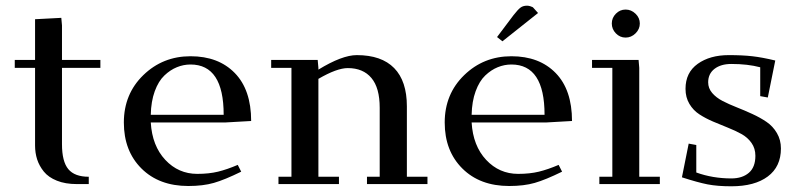

<svg xmlns="http://www.w3.org/2000/svg" viewBox="-20 -651 2826 679"><path d="M32.2 -411.1V-439H104V-583L196.8 -587.9L199.2 -561V-439H335V-411.1H199.2V-141.1Q199.2 -79.6 221.7 -52.7Q244.1 -25.9 293.9 -25.9V0H252Q210.9 0 181.2 -12Q151.4 -23.9 135 -44.2Q118.7 -64.5 111.3 -87.4Q104 -110.4 104 -136.2V-411.1Z M653.8 -452.1Q752.4 -452.1 810.3 -392.8Q868.2 -333.5 868.2 -223.1L774.9 -217.8H513.2Q518.1 -135.3 564.5 -85.7Q610.8 -36.1 677.7 -36.1Q718.8 -36.1 751 -43.9Q783.2 -51.8 820.8 -67.9L833 -43.9Q774.4 -15.1 736.3 -4.2Q698.2 6.8 646 6.8Q542.5 6.8 480.2 -55.2Q418 -117.2 418 -217.8Q418 -318.4 486.8 -385.3Q555.7 -452.1 653.8 -452.1ZM513.2 -245.1H771Q771 -422.9 653.8 -422.9Q628.9 -422.9 605.5 -413.3Q582 -403.8 561.3 -384Q540.5 -364.3 527.3 -328.4Q514.2 -292.5 513.2 -245.1Z M939 -411.1V-439H1103.5L1106 -411.1V-404.8Q1189.9 -456.1 1241.7 -456.1Q1329.1 -456.1 1374 -410.2Q1418.9 -364.3 1418.9 -274.9V-25.9H1491.7V0H1277.8V-25.9H1322.8V-270Q1322.8 -340.3 1293.5 -375.2Q1264.2 -410.2 1210 -410.2Q1171.4 -410.2 1106 -372.1V-25.9H1178.7V0H964.8V-25.9H1010.7V-411.1Z M1788.6 -452.1Q1887.2 -452.1 1945.1 -392.8Q2002.9 -333.5 2002.9 -223.1L1909.7 -217.8H1647.9Q1652.8 -135.3 1699.2 -85.7Q1745.6 -36.1 1812.5 -36.1Q1853.5 -36.1 1885.7 -43.9Q1918 -51.8 1955.6 -67.9L1967.8 -43.9Q1909.2 -15.1 1871.1 -4.2Q1833 6.8 1780.8 6.8Q1677.2 6.8 1615 -55.2Q1552.7 -117.2 1552.7 -217.8Q1552.7 -318.4 1621.6 -385.3Q1690.4 -452.1 1788.6 -452.1ZM1647.9 -245.1H1905.8Q1905.8 -422.9 1788.6 -422.9Q1763.7 -422.9 1740.2 -413.3Q1716.8 -403.8 1696 -384Q1675.3 -364.3 1662.1 -328.4Q1648.9 -292.5 1647.9 -245.1ZM1737.8 -520 1795.9 -597.2Q1811.5 -617.2 1820.6 -624Q1829.6 -630.9 1843.8 -630.9Q1849.1 -630.9 1854.7 -629.2Q1860.4 -627.4 1863.3 -626L1865.7 -624L1882.8 -605L1756.8 -504.9Z M2073.7 -411.1V-439H2238.3L2240.7 -411.1V-25.9H2313.5V0H2099.6V-25.9H2145.5V-411.1ZM2158 -533Q2143.6 -547.9 2143.6 -567.9Q2143.6 -587.9 2158 -602.5Q2172.4 -617.2 2192.4 -617.2Q2212.4 -617.2 2227.5 -602.5Q2242.7 -587.9 2242.7 -567.9Q2242.7 -547.9 2227.5 -533Q2212.4 -518.1 2192.4 -518.1Q2172.4 -518.1 2158 -533Z M2391.6 -23.9 2415.5 -143.1 2442.4 -138.2V-41Q2500.5 -20 2566.4 -20Q2605 -20 2628.2 -39.8Q2651.4 -59.6 2651.4 -100.1Q2651.4 -126 2637.7 -145.5Q2624 -165 2602.3 -177Q2580.6 -189 2554.2 -199.5Q2527.8 -210 2501.5 -221.2Q2475.1 -232.4 2453.4 -246.6Q2431.6 -260.7 2418 -283.7Q2404.3 -306.6 2404.3 -336.9Q2404.3 -394.5 2447.5 -425.3Q2490.7 -456.1 2557.6 -456.1Q2606 -456.1 2640.6 -452.1Q2675.3 -448.2 2721.7 -437L2695.3 -306.2L2668.5 -311V-413.1Q2624 -424.8 2566.4 -424.8Q2529.3 -424.8 2506.8 -407.5Q2484.4 -390.1 2484.4 -359.9Q2484.4 -338.9 2498.5 -322.3Q2512.7 -305.7 2535.4 -293.9Q2558.1 -282.2 2585.4 -271.5Q2612.8 -260.7 2640.4 -248Q2668 -235.4 2690.7 -220Q2713.4 -204.6 2727.5 -180.4Q2741.7 -156.2 2741.7 -126Q2741.7 -61.5 2695.3 -26.9Q2648.9 7.8 2566.4 7.8Q2517.1 7.8 2482.2 1Q2447.3 -5.9 2391.6 -23.9Z"/></svg>

Font: Dehuti
Style: Bold
Weight: 700
Version: Version 1.2